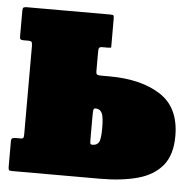

<svg xmlns="http://www.w3.org/2000/svg" viewBox="-43 -563 609 607"><g transform="rotate(5 261.0 -260.0)"><path d="M16.5 0Q8.5 0 6.8 -2.5Q5 -5 5 -13V-94Q5 -101.5 8.8 -103.2Q12.5 -105 19 -105H34Q42 -105 43.5 -108Q45 -111 45 -118.5V-398Q45 -407.5 43.2 -411.2Q41.5 -415 32 -415H17.5Q10 -415 7.5 -417Q5 -419 5 -427V-508Q5 -516 8 -518Q11 -520 18.5 -520H282Q292 -520 293.5 -518Q295 -516 295 -505V-429.5Q295 -419 295 -417Q295 -415 284.5 -415H267.5Q259.5 -415 257.2 -411.8Q255 -408.5 255 -400V-337.5Q255 -328.5 258.8 -326.8Q262.5 -325 272 -325H296.5Q398.5 -325 460 -285Q521.5 -245 521.5 -155Q521.5 -95 493.5 -61.2Q465.5 -27.5 415 -13.8Q364.5 0 296.5 0ZM264 -105Q276 -105 282.5 -114.2Q289 -123.5 289 -160Q289 -197 282.5 -208.5Q276 -220 264 -220H262Q257 -220 256 -215Q255 -210 255 -192V-123Q255 -111 256 -108Q257 -105 261.5 -105Z"/></g></svg>

Font: Besley* Condensed Fatface
Style: Regular
Weight: 900
Width: 3
Designer: Owen Earl
Foundry: indestructible type*
Version: Version 3.000; ttfautohint (v1.8.3)